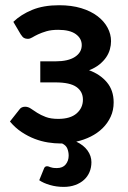

<svg xmlns="http://www.w3.org/2000/svg" viewBox="-20 -541 490 734"><path d="M160.5 94.5Q163 94.5 165.8 95.5Q168.5 96.5 172.2 98Q176 99.5 182 100.5Q188 101.5 197.5 101.5Q220 101.5 231.2 87.5Q242.5 73.5 242.5 54Q242.5 40 237.5 27.2Q232.5 14.5 217.5 7.5H210.5Q188.5 7.5 163.2 3.5Q138 -0.5 112.5 -10.2Q87 -20 62.5 -36.2Q38 -52.5 18 -76.5L53.5 -121.5Q61 -133 76 -133Q87.5 -133 98 -125.8Q108.5 -118.5 122.2 -109.8Q136 -101 155 -93.8Q174 -86.5 202.5 -86.5Q249 -86.5 273 -107.5Q297 -128.5 297 -160Q297 -191 272.2 -208.5Q247.5 -226 192 -226H134V-306.5H192Q240.5 -306.5 266.5 -323.5Q292.5 -340.5 292.5 -368.5Q292.5 -394 269.8 -410.5Q247 -427 202.5 -427Q176 -427 157.5 -421.5Q139 -416 125.8 -409.8Q112.5 -403.5 103.5 -398Q94.5 -392.5 86.5 -392.5Q78 -392.5 72 -395.8Q66 -399 59 -410L31 -457.5Q60 -485.5 103 -503.2Q146 -521 206 -521Q253.5 -521 290.5 -509.8Q327.5 -498.5 352.8 -479.2Q378 -460 391.2 -435.2Q404.5 -410.5 404.5 -383.5Q404.5 -368.5 400.2 -352.8Q396 -337 386 -322.2Q376 -307.5 360 -294.5Q344 -281.5 320.5 -272.5Q363 -257 388.8 -226.2Q414.5 -195.5 414.5 -149.5Q414.5 -119.5 403.2 -95Q392 -70.5 372.5 -51.2Q353 -32 327 -19Q301 -6 271.5 0.5Q299.5 13.5 314.5 34.2Q329.5 55 329.5 79Q329.5 99.5 322.2 116.8Q315 134 301.2 146.5Q287.5 159 267.8 166.2Q248 173.5 223.5 173.5Q195.5 173.5 170.8 166.2Q146 159 130 148L148.5 102.5Q151.5 94.5 160.5 94.5Z"/></svg>

Font: Lato
Style: Bold
Weight: 700
Designer: Lukasz Dziedzic
Foundry: tyPoland Lukasz Dziedzic
Version: Version 2.007; 2014-02-27